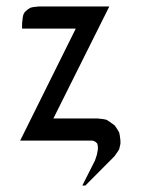

<svg xmlns="http://www.w3.org/2000/svg" viewBox="-20 -432 437 590"><path d="M42 0 212.9 -344.2H47.9V-359.9L49.8 -377.9L51.8 -387.2L56.2 -395L64.9 -402.8L73.2 -408.2L82 -410.2L99.1 -412.1H315.9L144 -67.9H280.8L297.9 -65.9L307.1 -64L314.9 -59.1L328.1 -49.8L333 -45.9L340.8 -34.2L346.2 -24.9L348.1 -16.1L350.1 0V9.8L346.2 26.9L340.8 35.2L332 47.9L242.2 138.2H232.9L272 61L277.8 43L280.8 26.9V18.1L278.8 8.8L272 2.9L264.2 0Z"/></svg>

Font: Petahja
Style: Regular
Weight: 400
Designer: T. Christopher White
Version: Version 1.1